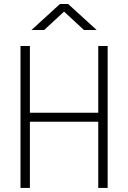

<svg xmlns="http://www.w3.org/2000/svg" viewBox="-20 -918 626 938"><path d="M460 0V-323.2H126V0H80.1V-693.4H126V-367.2H460V-693.4H505.9V0ZM133.8 -771.5 272.9 -898.4H313L452.1 -771.5H390.1L293 -861.3L195.8 -771.5Z"/></svg>

Font: Cascadia Code ExtraLight
Style: Regular
Weight: 200
Monospace: yes
Designer: Aaron Bell
Foundry: Saja Typeworks
Version: Version 2407.024; ttfautohint (v1.8.4)